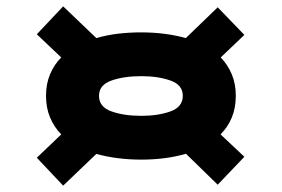

<svg xmlns="http://www.w3.org/2000/svg" viewBox="-20 -672 890 605"><path d="M179 -87 96 -175 173 -248.5Q150.5 -271.5 137.8 -301.8Q125 -332 125 -370Q125 -408 137.8 -438.2Q150.5 -468.5 173 -491L96 -564L179 -652L283.5 -552Q316 -561.5 351.8 -565.8Q387.5 -570 425 -570Q462 -570 497.8 -565.5Q533.5 -561 565.5 -552L666 -649L750 -562L675.5 -491Q697.5 -468.5 710.2 -438.2Q723 -408 723 -370Q723 -331.5 710.2 -301.2Q697.5 -271 675 -248.5L750 -178L666 -90L566 -187.5Q533.5 -178 497.8 -173.5Q462 -169 425 -169Q387.5 -169 351.8 -173.5Q316 -178 283.5 -187ZM425 -307Q478.5 -307 517.2 -321Q556 -335 556 -370Q556 -404.5 517.2 -418.2Q478.5 -432 425 -432Q370.5 -432 331.2 -418.2Q292 -404.5 292 -370Q292 -335 331.2 -321Q370.5 -307 425 -307Z"/></svg>

Font: Trispace SemiExpanded ExtraBold
Style: Regular
Weight: 800
Width: 6
Designer: Tyler Finck
Foundry: Etcetera Type Company
Version: Version 1.210; ttfautohint (v1.8.3)